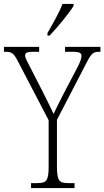

<svg xmlns="http://www.w3.org/2000/svg" viewBox="-28 -951 528 971"><path d="M212 -784V-771H223C264 -814 323 -886 344 -921V-931H288C271 -886 242 -836 212 -784ZM129 0H349V-25H319C272 -25 260 -35 260 -110V-345L413 -640C436 -684 446 -689 475 -689H480V-714H301V-689H341C376 -689 384 -682 384 -668C384 -656 380 -644 367 -617L290 -470C269 -428 253 -397 243 -375C224 -414 205 -455 183 -497L121 -618C109 -641 99 -658 99 -670C99 -682 104 -689 140 -689H170V-714H-8V-689H-2C30 -689 40 -684 61 -644L218 -343V-109C218 -35 206 -25 159 -25H129Z"/></svg>

Font: Noto Serif Hebrew Condensed ExtraLight
Style: Regular
Weight: 200
Width: 3
Designer: Monotype Design Team
Foundry: Monotype Imaging Inc.
Version: Version 2.004